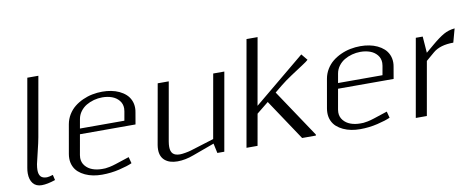

<svg xmlns="http://www.w3.org/2000/svg" viewBox="-67 -1100 3490 1419"><g transform="rotate(-10 1677.5 -391.0)"><path d="M181.6 -791.5H264.6L185.5 -343.8Q180.2 -312.5 161.1 -234.4Q142.1 -156.2 141.1 -149.9Q136.7 -124 136.7 -105.5Q136.7 -73.7 150.9 -57.6Q165 -41.5 197.3 -41.5Q210.4 -41.5 242.7 -51.3L252 -11.2Q191.4 9.3 149.9 9.3Q106.9 9.3 84.5 -18.8Q62 -46.9 62 -94.7Q62 -113.8 65.9 -135.3Z M386.2 -183.1 424.3 -399.9Q431.2 -438 450.9 -470.2Q470.7 -502.4 498.5 -524.9Q526.4 -547.4 561.3 -563.2Q596.2 -579.1 633.3 -586.4Q670.4 -593.8 708.5 -593.8Q743.2 -593.8 775.1 -587.6Q807.1 -581.5 835 -568.4Q862.8 -555.2 883.3 -536.6Q903.8 -518.1 915.8 -491.5Q927.7 -464.8 927.7 -433.1Q927.7 -417 924.3 -399.9L909.2 -312.5H492.2L465.3 -160.6Q463.4 -149.9 463.4 -139.6Q463.4 -105.5 484.4 -80.1Q505.4 -54.7 537.8 -43Q570.3 -31.2 609.4 -31.2Q624 -31.2 633.8 -31.7Q643.6 -32.2 665.8 -36.6Q688 -41 714.8 -49.8L817.4 -83.5L830.1 -35.6Q796.4 -20 732.9 -4.9Q669.4 10.3 602.1 10.3Q567.4 10.3 535.6 4.2Q503.9 -2 476.1 -14.9Q448.2 -27.8 427.5 -46.4Q406.7 -64.9 395 -91.6Q383.3 -118.2 383.3 -149.9Q383.3 -166 386.2 -183.1ZM845.2 -422.9Q847.2 -433.6 847.2 -444.3Q847.2 -478.5 826.4 -503.7Q805.7 -528.8 773.2 -540.5Q740.7 -552.2 701.2 -552.2Q669.4 -552.2 638.4 -543.9Q607.4 -535.6 581.1 -520Q554.7 -504.4 535.9 -479.2Q517.1 -454.1 511.7 -422.9L499.5 -354H833Z M1129.4 -147Q1125.5 -124 1125.5 -106.4Q1125.5 -70.8 1142.6 -54.2Q1159.7 -37.6 1195.8 -37.6Q1209.5 -37.6 1235.1 -42Q1260.7 -46.4 1277.3 -51.3L1455.6 -106.4L1540 -583.5H1623.5L1520.5 0H1468.3L1452.6 -72.8L1290.5 -13.7Q1226.6 10.3 1168.5 10.3Q1109.4 10.3 1075.2 -18.1Q1041 -46.4 1041 -100.6Q1041 -116.7 1043.9 -134.3L1123.5 -583.5H1206.5Z M2207.5 0H2104.5L1900.4 -306.2L1811.5 -234.4L1770 0H1687L1826.7 -791.5H1909.7L1821.3 -291.5L2205.6 -609.4L2244.1 -562.5Q2234.4 -552.2 2198 -528.8Q2161.6 -505.4 2110.4 -471.4Q2059.1 -437.5 2022 -407.2L1970.2 -364.7L2209 -7.3Z M2323.2 -183.1 2361.3 -399.9Q2368.2 -438 2387.9 -470.2Q2407.7 -502.4 2435.5 -524.9Q2463.4 -547.4 2498.3 -563.2Q2533.2 -579.1 2570.3 -586.4Q2607.4 -593.8 2645.5 -593.8Q2680.2 -593.8 2712.2 -587.6Q2744.1 -581.5 2772 -568.4Q2799.8 -555.2 2820.3 -536.6Q2840.8 -518.1 2852.8 -491.5Q2864.7 -464.8 2864.7 -433.1Q2864.7 -417 2861.3 -399.9L2846.2 -312.5H2429.2L2402.3 -160.6Q2400.4 -149.9 2400.4 -139.6Q2400.4 -105.5 2421.4 -80.1Q2442.4 -54.7 2474.9 -43Q2507.3 -31.2 2546.4 -31.2Q2561 -31.2 2570.8 -31.7Q2580.6 -32.2 2602.8 -36.6Q2625 -41 2651.9 -49.8L2754.4 -83.5L2767.1 -35.6Q2733.4 -20 2669.9 -4.9Q2606.4 10.3 2539.1 10.3Q2504.4 10.3 2472.7 4.2Q2440.9 -2 2413.1 -14.9Q2385.3 -27.8 2364.5 -46.4Q2343.8 -64.9 2332 -91.6Q2320.3 -118.2 2320.3 -149.9Q2320.3 -166 2323.2 -183.1ZM2782.2 -422.9Q2784.2 -433.6 2784.2 -444.3Q2784.2 -478.5 2763.4 -503.7Q2742.7 -528.8 2710.2 -540.5Q2677.7 -552.2 2638.2 -552.2Q2606.4 -552.2 2575.4 -543.9Q2544.4 -535.6 2518.1 -520Q2491.7 -504.4 2472.9 -479.2Q2454.1 -454.1 2448.7 -422.9L2436.5 -354H2770Z M3327.1 -500Q3228 -500 3174.8 -455.1L3111.3 -400.9L3040.5 0H2957.5L3060.5 -583.5H3112.3L3121.6 -460.4L3178.2 -508.3Q3233.4 -555.2 3271.5 -576.7Q3309.6 -598.1 3355 -602.1Z"/></g></svg>

Font: Resagnicto
Style: Italic
Weight: 500
Italic angle: -10°
Version: Version 0.999